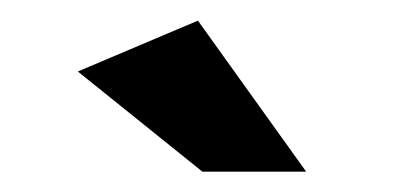

<svg xmlns="http://www.w3.org/2000/svg" viewBox="-20 -777 390 188"><path d="M56.2 -707 173.8 -756.8 279.8 -608.9H178.2Z"/></svg>

Font: TruenoRg
Style: Book
Weight: 400
Designer: Julieta Ulanovsky
Foundry: Julieta Ulanovsky
Version: Version 3.001b